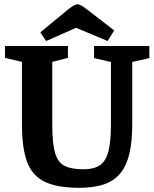

<svg xmlns="http://www.w3.org/2000/svg" viewBox="-20 -864 724 902"><path d="M352.6 18.3Q248.8 18.3 190.1 -10.1Q131.4 -38.5 107.3 -103.5Q83.2 -168.5 83.2 -278V-573.3L3.5 -592V-648H299.2V-592L225.5 -573.3V-278Q225.5 -190.6 238.8 -145.3Q252.1 -100 284.2 -84.4Q316.4 -68.7 371.7 -68.7Q420 -68.7 448.1 -86.9Q476.2 -105.1 488.7 -150.6Q501.1 -196.1 501.1 -278V-572.9L422 -591V-648H681.6V-591L601.2 -572.9V-278Q601.2 -200.1 588.3 -144.2Q575.5 -88.2 546.9 -52Q518.3 -15.8 470.5 1.3Q422.6 18.3 352.6 18.3ZM196.5 -671.3 169.4 -711.9 291.5 -812.7Q312.3 -830.1 324.4 -836.9Q336.4 -843.6 343.8 -843.6Q352.4 -843.6 363.9 -837.2Q375.3 -830.7 395.7 -814.3L516.4 -721.1L485.7 -671.3L337.7 -733.4Z"/></svg>

Font: Faustina Light
Style: Regular
Weight: 300
Designer: Alfonso Garcia
Foundry: http://www.omnibus-type.com
Version: Version 1.200